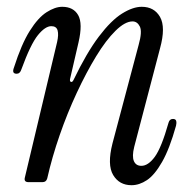

<svg xmlns="http://www.w3.org/2000/svg" viewBox="-20 -536 561 565"><path d="M53 -13 148 -412Q153 -434 149.5 -446.5Q146 -459 131 -459Q113 -459 91.5 -432.5Q70 -406 43 -332Q39 -319 29 -319Q14 -319 21 -337Q43 -406 67.5 -445Q92 -484 117 -500Q142 -516 163 -516Q196 -516 210 -491.5Q224 -467 211 -411L186 -303Q185 -296 189 -295Q193 -294 196 -300Q235 -381 271 -428.5Q307 -476 339 -496Q371 -516 397 -516Q434 -516 451 -486Q468 -456 451 -394L375 -104Q368 -76 374 -62Q380 -48 396 -48Q416 -48 435.5 -74.5Q455 -101 476 -175Q479 -186 489 -186Q497 -186 498.5 -180Q500 -174 498 -166Q479 -98 457 -59.5Q435 -21 412.5 -6Q390 9 367 9Q331 9 313 -21Q295 -51 311 -114L388 -404Q399 -443 391.5 -458Q384 -473 370 -473Q348 -473 320 -445.5Q292 -418 263 -370.5Q234 -323 206 -263Q178 -203 155.5 -138Q133 -73 119 -11Q116 0 105 0H64Q50 0 53 -13Z"/></svg>

Font: Instrument Serif
Style: Italic
Weight: 400
Italic angle: -13°
Designer: Rodrigo Fuenzalida
Foundry: fragTYPE
Version: Version 1.000; ttfautohint (v1.8.4.7-5d5b);gftools[0.9.27]